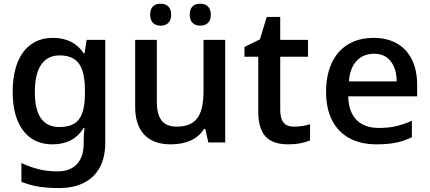

<svg xmlns="http://www.w3.org/2000/svg" viewBox="-20 -751 2266 1012"><path d="M92.8 207.5V108.4Q144.5 131.8 189 142.1Q233.4 152.3 283.7 152.3Q349.1 152.3 385 114.5Q420.9 76.7 420.9 7.3Q420.9 -41.5 425.3 -76.7H420.9Q368.2 9.8 256.3 9.8Q190.9 9.8 143.8 -22.7Q96.7 -55.2 71.8 -117.4Q46.9 -179.7 46.9 -267.1Q46.9 -356.4 72 -420.4Q97.2 -484.4 144.8 -517.8Q192.4 -551.3 259.3 -551.3Q367.7 -551.3 421.9 -469.2H425.3L436.5 -541H534.7V3.9Q534.7 78.1 505.9 131.3Q477.1 184.6 422.6 212.4Q368.2 240.2 291.5 240.2Q229.5 240.2 184.8 232.9Q140.1 225.6 92.8 207.5ZM427.7 -260.7V-274.4Q427.7 -340.3 413.8 -380.6Q399.9 -420.9 370.6 -439.9Q341.3 -459 294.4 -459Q230 -459 196.8 -409.9Q163.6 -360.8 163.6 -265.1Q163.6 -81.5 293 -81.5Q341.8 -81.5 371.1 -99.4Q400.4 -117.2 414.1 -156.5Q427.7 -195.8 427.7 -260.7Z M692.4 -188.5V-541H806.6V-216.8Q806.6 -147.9 832 -115.7Q857.4 -83.5 911.6 -83.5Q984.9 -83.5 1018.1 -126Q1035.6 -147.9 1044.2 -183.8Q1052.7 -219.7 1052.7 -272V-541H1167V0H1078.1L1062 -71.3H1055.2Q1030.3 -31.2 985.8 -10.7Q941.4 9.8 879.4 9.8Q788.6 9.8 740.5 -41Q692.4 -91.8 692.4 -188.5ZM980 -673.3Q980 -702.1 994.1 -716.8Q1008.3 -731.4 1035.2 -731.4Q1062 -731.4 1076.7 -716.1Q1091.3 -700.7 1091.3 -673.3Q1091.3 -646 1076.7 -630.9Q1062 -615.7 1035.2 -615.7Q1008.8 -615.7 994.4 -630.9Q980 -646 980 -673.3ZM771.5 -673.3Q771.5 -702.1 785.6 -716.8Q799.8 -731.4 826.7 -731.4Q853 -731.4 867.7 -716.3Q882.3 -701.2 882.3 -673.3Q882.3 -646 867.7 -630.9Q853 -615.7 826.7 -615.7Q800.3 -615.7 785.9 -630.6Q771.5 -645.5 771.5 -673.3Z M1341.3 -162.6V-452.1H1268.6V-503.4L1350.1 -543.5L1385.7 -661.6H1457V-541H1603.5V-452.1H1457V-172.4Q1457 -127 1474.4 -105.2Q1491.7 -83.5 1528.8 -83.5Q1572.8 -83.5 1614.3 -96.2V-10.7Q1586.9 0 1559.8 4.9Q1532.7 9.8 1499 9.8Q1417 9.8 1379.2 -32Q1341.3 -73.7 1341.3 -162.6Z M1698.7 -266.6Q1698.7 -355 1728.5 -418.9Q1758.3 -482.9 1814.7 -517.1Q1871.1 -551.3 1949.2 -551.3Q2021 -551.3 2072.5 -521.7Q2124 -492.2 2151.4 -436.5Q2178.7 -380.9 2178.7 -303.2V-243.2H1815.4Q1816.9 -163.1 1858.4 -119.9Q1899.9 -76.7 1976.1 -76.7Q2024.4 -76.7 2062.5 -84.7Q2100.6 -92.8 2150.9 -114.3V-27.3Q2106.9 -6.8 2064.5 1.5Q2022 9.8 1965.3 9.8Q1881.3 9.8 1821.5 -22.7Q1761.7 -55.2 1730.2 -117.2Q1698.7 -179.2 1698.7 -266.6ZM1952.1 -467.8Q1895 -467.8 1859.9 -430.4Q1824.7 -393.1 1818.8 -321.8H2070.8Q2070.3 -389.6 2038.8 -428.7Q2007.3 -467.8 1952.1 -467.8Z"/></svg>

Font: Viking Open Sans Light
Style: Bold
Weight: 600
Foundry: Ascender Corporation
Version: Version 2.001